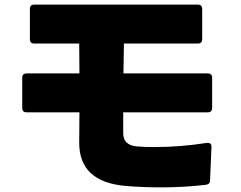

<svg xmlns="http://www.w3.org/2000/svg" viewBox="-20 -780 1040 829"><path d="M322 -165 323 -295H95Q76 -295 76 -314V-444Q76 -463 95 -463H323L322 -592H128Q109 -592 109 -611V-741Q109 -760 128 -760H834Q853 -760 853 -741V-611Q853 -592 834 -592H515L513 -463H877Q896 -463 896 -444V-314Q896 -295 877 -295H512V-205Q512 -154 569 -148Q601 -145 644 -145Q758 -145 873 -163H878Q893 -163 893 -147V-145L887 -2Q887 16 868 18Q775 29 676 29Q596 29 524 23Q321 6 322 -165Z"/></svg>

Font: LINE Seed JP_TTF ExtraBold
Style: Regular
Weight: 800
Designer: LY Corporation & Fontrix & Fontworks
Version: Version 1.015